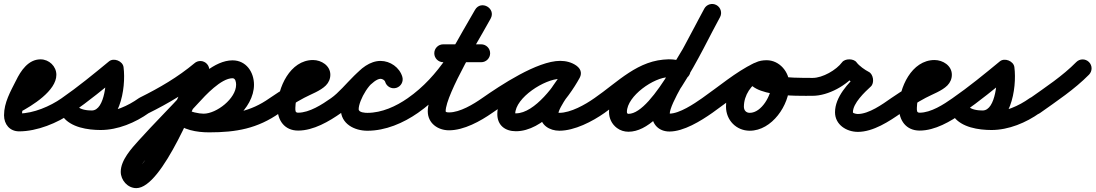

<svg xmlns="http://www.w3.org/2000/svg" viewBox="-54 -608 5512 966"><path d="M-17.3 -61.1C-5.7 -39.1 21.6 -30.7 43.6 -42.3C106.9 -75.7 229.6 -150.6 229.6 -231.5C229.6 -274.7 192.7 -309.4 150 -309.4C88.5 -309.4 50.2 -251.9 26.5 -202.5C26.5 -202.5 26.5 -202.7 26.6 -202.9C26.7 -203.1 26.8 -203.3 26.8 -203.3C-1.1 -147.9 -33.7 -92.1 -33.7 -28.1C-33.7 17.4 -5.2 52.9 42.3 52.9C132.6 52.9 235.4 10.8 307.9 -40.2C328.2 -54.5 333.1 -82.6 318.8 -102.9C304.5 -123.2 276.4 -128.1 256.1 -113.8C256.1 -113.8 256.1 -113.8 256.1 -113.8C198.9 -73.6 113.9 -37.1 42.3 -37.1C40.5 -37.1 45.8 -36.1 47.4 -35.2C53.5 -31.8 56.3 -20.8 56.3 -28.1C56.3 -75.4 86.3 -121.3 107.2 -162.7C107.2 -162.7 107.3 -162.9 107.4 -163.1C107.5 -163.3 107.5 -163.5 107.5 -163.5C112.6 -173.9 135.5 -219.4 150 -219.4C150.9 -219.4 148.3 -219.4 147.4 -219.6C145.6 -220 144 -221.1 142.8 -222.6C141.5 -224.1 140.6 -225.8 140.1 -227.7C139.7 -229.3 139.6 -231.8 139.6 -231.5C139.6 -205 28 -135.9 1.5 -121.9C-20.4 -110.3 -28.8 -83.1 -17.2 -61.1Z M245 -51.3C259.2 -30.9 287.2 -25.9 307.7 -40C391.9 -98.5 472.5 -164.6 551.6 -229.7C563.6 -239.6 544.3 -254.6 522.5 -263.2C500.7 -271.9 476.4 -274.2 478.4 -258.8C484.1 -213.4 475.5 -52.1 407.8 -52.1C386.3 -52.1 348.4 -55.5 334.8 -74.9C317.6 -99.4 290.5 -98.8 272.1 -85.8C253.7 -72.9 243.9 -47.7 261.2 -23.1C300.9 33.4 388.5 46.1 452.5 46.1C538.7 46.1 626.6 9.3 696.2 -40.4C716.4 -54.8 721.1 -82.9 706.6 -103.2C692.2 -123.4 664.1 -128.1 643.8 -113.6C589.8 -75 519.7 -43.9 452.5 -43.9C423.1 -43.9 353.8 -47.9 334.8 -74.9C317.6 -99.4 290.5 -98.8 272.1 -85.8C253.7 -72.9 243.9 -47.7 261.2 -23.1C293.6 23 354.3 37.9 407.8 37.9C548.8 37.9 581.2 -162.9 567.6 -270.1C565.7 -285.5 553.4 -297.7 538.5 -303.6C523.7 -309.5 506.4 -309.1 494.4 -299.2C417.2 -235.6 338.6 -171 256.3 -114C235.9 -99.8 230.9 -71.8 245 -51.3Z M690 -36.7C690 -36.7 690 -36.7 690 -36.7C795 -88.8 892.6 -146.1 982.8 -221.5C1001.9 -237.4 1004.5 -265.8 988.5 -284.8C972.6 -303.9 944.2 -306.5 925.2 -290.5C925.2 -290.5 925.2 -290.5 925.2 -290.5C840.4 -219.7 748.7 -166.3 650 -117.3C627.7 -106.3 618.6 -79.3 629.7 -57C640.7 -34.7 667.7 -25.6 690 -36.7ZM913.2 -275C913.2 -275 913.2 -275 913.2 -275C860.7 -162.4 813.2 -47.6 755.6 62.8C726.2 119.3 694.4 181.3 651.5 229C645.5 235.5 637.7 248.5 631.8 248.5C630.3 248.5 634.7 248.6 636.1 248.8C639.9 249.5 642.7 251.3 643.4 255.3C643.5 255.7 643.5 256.7 643.5 256.3C643.5 229.1 694.5 176.9 711.4 158.1C787.3 73.9 868.2 -5.8 944.3 -89.8C979 -128 1058.6 -214.4 1115.9 -214.4C1131.3 -214.4 1133.9 -193.4 1133.9 -181.7C1133.9 -112.2 1035.2 -36 970.5 -36C948.2 -36 900.8 -44.2 885.4 -61.2C868.7 -79.6 840.2 -81 821.8 -64.4C803.4 -47.7 802 -19.2 818.6 -0.8C852.9 37.1 921.5 54 970.5 54C1084.6 54 1223.9 -61.8 1223.9 -181.7C1223.9 -245.3 1184.5 -304.4 1115.9 -304.4C1025.4 -304.4 933.9 -212.2 877.7 -150.2C801.4 -66.2 720.5 13.6 644.6 97.9C607.7 138.8 553.5 197.6 553.5 256.3C553.5 298.6 588.2 338.5 631.8 338.5C763.7 338.5 935.1 -109.1 994.8 -237C1005.3 -259.5 995.5 -286.3 973 -296.8C950.5 -307.3 923.7 -297.5 913.2 -275ZM820.6 -63.2C802.8 -45.9 802.4 -17.4 819.8 0.4C864.5 46.3 936.8 57.9 998.2 57.9C1134.1 57.9 1241.1 39.2 1353.9 -40.2C1374.2 -54.5 1379.1 -82.6 1364.8 -102.9C1350.5 -123.2 1322.4 -128.1 1302.1 -113.8C1204.7 -45.3 1115.6 -32.1 998.2 -32.1C963.7 -32.1 910 -35.9 884.2 -62.4C866.9 -80.2 838.4 -80.6 820.6 -63.2Z M1353.8 -40.1C1353.8 -40.1 1353.8 -40.1 1353.8 -40.1C1393.1 -67.6 1433.9 -93 1476.2 -115.7C1510.7 -134.2 1557.9 -150.3 1585.6 -178.2C1600 -192.8 1608 -211.4 1608 -232C1608 -277.8 1562.8 -306 1521 -306C1405.2 -306 1342 -165.9 1342 -66C1342 -2.3 1377.6 49 1446 49C1523.3 49 1601.9 2.8 1662.9 -40.2C1683.2 -54.5 1688.1 -82.6 1673.8 -102.9C1659.5 -123.2 1631.4 -128.1 1611.1 -113.8C1566.9 -82.7 1502.8 -41 1446 -41C1430.6 -41 1432 -52.2 1432 -66C1432 -112 1462 -216 1521 -216C1529.4 -216 1521.4 -215 1518.8 -225.7C1517.8 -229.5 1518 -232.5 1518 -232C1518 -231.2 1518.3 -236 1520.1 -239.4C1522.2 -243.2 1493.7 -225.6 1488 -222.7C1423.3 -190.4 1361.6 -155.3 1302.2 -113.9C1281.9 -99.7 1276.9 -71.6 1291.1 -51.2C1305.3 -30.9 1333.4 -25.9 1353.8 -40.1Z M1662.7 -40.1C1662.7 -40.1 1662.7 -40.1 1662.7 -40.1C1687.3 -57.2 1710.3 -76.5 1731.9 -97.2C1758.9 -123.1 1823.1 -211.5 1860.7 -211.5C1869.2 -211.5 1881.3 -205 1883.8 -196.4C1890.8 -172.5 1915.8 -158.8 1939.6 -165.8C1963.5 -172.8 1977.2 -197.8 1970.2 -221.6C1956.4 -268.6 1909.2 -301.5 1860.7 -301.5C1764.6 -301.5 1687 -166.7 1611.3 -113.9C1590.9 -99.7 1585.9 -71.6 1600.1 -51.3C1614.3 -30.9 1642.4 -25.9 1662.7 -40.1ZM1970.2 -221.6C1970.2 -221.6 1970.2 -221.6 1970.2 -221.6C1956.4 -268.7 1909.2 -301.5 1860.7 -301.5C1756.6 -301.5 1660.6 -153.2 1660.6 -58.7C1660.6 15 1728.7 49.8 1794.6 49.8C1885.6 49.8 1975.2 11.3 2048.8 -40.1C2069.2 -54.4 2074.1 -82.4 2059.9 -102.8C2045.6 -123.2 2017.6 -128.1 1997.2 -113.9C1939 -73.2 1866.9 -40.2 1794.6 -40.2C1784.2 -40.2 1750.6 -41.4 1750.6 -58.7C1750.6 -102.3 1810.4 -211.5 1860.7 -211.5C1869.3 -211.5 1881.3 -205 1883.8 -196.4C1890.8 -172.5 1915.8 -158.8 1939.6 -165.8C1963.5 -172.8 1977.2 -197.8 1970.2 -221.6Z M2048.8 -40.1C2048.8 -40.1 2048.8 -40.1 2048.8 -40.1C2223 -161.7 2311.8 -332.9 2414.2 -513.8C2428.9 -540 2416.7 -564.1 2397.2 -575.2C2377.6 -586.2 2350.6 -584.3 2335.8 -558.2C2278.9 -457.5 2098.2 -163.2 2098.2 -48.3C2098.2 12 2148.8 47.6 2205.3 47.6C2280.2 47.6 2363.2 1.6 2422.8 -40.1C2443.2 -54.4 2448.1 -82.5 2433.9 -102.8C2419.6 -123.2 2391.5 -128.1 2371.2 -113.9C2328.1 -83.7 2260 -42.4 2205.3 -42.4C2201.4 -42.4 2188.2 -42.3 2188.2 -48.3C2188.2 -133.3 2370.4 -436.4 2414.2 -513.8C2428.9 -540 2416.7 -564.1 2397.2 -575.2C2377.6 -586.2 2350.6 -584.3 2335.8 -558.2C2240.8 -390.2 2159 -226.8 1997.2 -113.9C1976.9 -99.7 1971.9 -71.6 1986.1 -51.2C2000.3 -30.9 2028.4 -25.9 2048.8 -40.1ZM2176 -295C2176 -295 2176 -295 2176 -295C2239.7 -295 2303.3 -295 2367 -295C2391.9 -295 2412 -315.1 2412 -340C2412 -364.9 2391.9 -385 2367 -385C2367 -385 2367 -385 2367 -385C2303.3 -385 2239.7 -385 2176 -385C2151.1 -385 2131 -364.9 2131 -340C2131 -315.1 2151.1 -295 2176 -295Z M2360.1 -51.2C2374.3 -30.9 2402.4 -25.9 2422.8 -40.1C2491.2 -87.9 2680.4 -211.8 2764.6 -211.8C2774.5 -211.8 2785.6 -210.3 2793.8 -204.4C2817.1 -187.8 2841.6 -199.5 2854.2 -219C2866.7 -238.4 2867.3 -265.6 2842.6 -279.9C2816.5 -295.1 2793.9 -301.1 2763.3 -301.1C2636.4 -301.1 2448.1 -169.2 2448.1 -34.2C2448.1 22.9 2487.8 52.3 2541.7 52.3C2677.2 52.3 2803.5 -108.7 2862.5 -216.4C2876.9 -242.7 2864.3 -266.7 2844.6 -277.5C2824.9 -288.3 2798 -285.9 2783.5 -259.6C2746.4 -191.8 2664.3 -109.2 2664.3 -31.6C2664.3 21.7 2711.8 49.7 2760 49.7C2836.9 49.7 2926.4 3.2 2988 -40.2C3008.3 -54.6 3013.1 -82.7 2998.8 -103C2984.4 -123.3 2956.3 -128.1 2936 -113.8C2890.6 -81.7 2817.1 -40.3 2760 -40.3C2751.8 -40.3 2747.3 -45.5 2751.7 -39.1C2753.2 -36.9 2754.3 -29 2754.3 -31.6C2754.3 -68.7 2839.1 -173.7 2862.5 -216.4C2876.9 -242.7 2864.3 -266.6 2844.6 -277.4C2824.9 -288.3 2797.9 -285.9 2783.5 -259.6C2743 -185.6 2636.9 -37.7 2541.7 -37.7C2539.1 -37.7 2536.5 -37.8 2534 -38.1C2528.3 -38.7 2538.1 -26.7 2538.1 -34.2C2538.1 -117.3 2687.8 -211.1 2763.3 -211.1C2778.7 -211.1 2785.3 -209.1 2797.4 -202.1C2822.2 -187.7 2846 -198.3 2857.8 -216.6C2869.6 -235 2869.4 -261 2846.2 -277.6C2822.5 -294.5 2793.5 -301.8 2764.6 -301.8C2649.1 -301.8 2463.2 -178.1 2371.2 -113.9C2350.9 -99.7 2345.9 -71.6 2360.1 -51.2Z M2987.5 -39.9C2987.5 -39.9 2987.5 -39.9 2987.5 -39.9C3086 -107.5 3183.5 -219.2 3310.9 -219.2C3328 -219.2 3345.1 -215.3 3361.3 -210.1C3385 -202.6 3410.3 -215.6 3417.9 -239.3C3425.4 -263 3412.4 -288.3 3388.7 -295.9C3388.7 -295.9 3388.7 -295.9 3388.7 -295.9C3363.6 -303.9 3337.4 -309.2 3310.9 -309.2C3157 -309.2 3053.6 -194.4 2936.5 -114.1C2916.1 -100.1 2910.8 -72 2924.9 -51.5C2938.9 -31.1 2967 -25.8 2987.5 -39.9ZM3390.3 -295.3C3390.3 -295.3 3390.3 -295.3 3390.3 -295.3C3363.6 -305 3339.6 -309.7 3310.8 -309.7C3187.1 -309.7 3010.1 -178.7 3010.1 -44.7C3010.1 -12.5 3024.1 16.7 3050.1 36.1C3066.9 48.6 3087.1 54.8 3107.9 54.8C3299 54.8 3478.5 -360.1 3568.3 -521.1C3580.4 -542.8 3572.6 -570.2 3550.9 -582.3C3529.2 -594.4 3501.8 -586.6 3489.7 -564.9C3420.1 -440.1 3231.3 -35.2 3107.9 -35.2C3106.6 -35.2 3105 -35.3 3103.9 -36.1C3100.7 -38.5 3100.1 -40.7 3100.1 -44.7C3100.1 -125.2 3237.1 -219.7 3310.8 -219.7C3329.2 -219.7 3342.9 -216.8 3359.7 -210.7C3383 -202.2 3408.8 -214.3 3417.3 -237.7C3425.8 -261 3413.7 -286.8 3390.3 -295.3ZM3489.2 -564C3489.2 -564 3489.2 -564 3489.2 -564C3453.8 -497 3417.9 -430.1 3382.2 -363.2C3382.2 -363.2 3382.3 -363.5 3382.5 -363.8C3382.6 -364 3382.8 -364.3 3382.8 -364.3C3335.8 -282 3225.6 -120.5 3225.6 -35.2C3225.6 17.7 3261 53.7 3314.3 53.7C3386.1 53.7 3472.1 0.3 3529.8 -40.1C3550.2 -54.4 3555.1 -82.5 3540.9 -102.8C3526.6 -123.2 3498.5 -128.1 3478.2 -113.9C3437.7 -85.5 3364.2 -36.3 3314.3 -36.3C3306 -36.3 3315.6 -25.9 3315.6 -35.2C3315.6 -85.9 3425.5 -257.6 3460.9 -319.7C3460.9 -319.7 3461.1 -320 3461.2 -320.2C3461.4 -320.5 3461.5 -320.8 3461.5 -320.8C3497.4 -387.8 3533.3 -454.8 3568.8 -522C3580.4 -543.9 3572 -571.2 3550 -582.8C3528.1 -594.4 3500.8 -586 3489.2 -564Z M3467.1 -51.2C3481.3 -30.9 3509.4 -25.9 3529.8 -40.1C3610 -96.1 3690.5 -166.2 3778.1 -209C3800.5 -219.9 3809.7 -246.9 3798.8 -269.2C3787.9 -291.6 3760.9 -300.8 3738.6 -289.9C3738.6 -289.9 3738.6 -289.9 3738.6 -289.9C3646.3 -244.8 3562.6 -172.8 3478.2 -113.9C3457.9 -99.7 3452.9 -71.6 3467.1 -51.2ZM3739.4 -290.3C3739.4 -290.3 3739.4 -290.3 3739.4 -290.3C3656 -251.6 3598.7 -163.2 3598.7 -71.2C3598.7 -3.7 3650.1 49.7 3718.2 49.7C3829.9 49.7 3917.6 -79.7 3917.6 -182.5C3917.6 -245.6 3868.2 -305 3803 -305C3765.1 -305 3725.3 -292.3 3711.5 -252.9C3711.5 -252.9 3711.6 -252.9 3711.6 -253C3711.6 -253.1 3711.6 -253.1 3711.6 -253.1C3661.9 -113.8 3967.8 -126.1 4035 -126C4059.8 -126 4080 -146.1 4080 -171C4080 -195.8 4059.9 -216 4035 -216C4035 -216 4035 -216 4035 -216C3971.8 -216.1 3906.6 -216.3 3844 -226.3C3825.9 -229.2 3808.4 -232.7 3792.1 -241.2C3792.2 -241 3792.4 -240.9 3792.5 -240.7C3795.9 -235.9 3797.2 -231.9 3797 -225.8C3796.8 -224.8 3796.6 -223.8 3796.4 -222.9C3796.4 -222.8 3796.4 -222.8 3796.4 -222.9C3796.4 -222.9 3796.4 -223.1 3796.5 -223.1C3797.6 -226.3 3793.3 -217 3790.7 -214.8C3786.5 -211.4 3799 -215 3803 -215C3817.7 -215 3827.6 -195.5 3827.6 -182.5C3827.6 -130.4 3778.3 -40.3 3718.2 -40.3C3699.7 -40.3 3688.7 -53 3688.7 -71.2C3688.7 -128.3 3725.5 -184.6 3777.3 -208.6C3799.8 -219.1 3809.7 -245.8 3799.2 -268.4C3788.7 -290.9 3762 -300.8 3739.4 -290.3Z M3990 -171C3990 -146.1 4010.1 -126 4035 -126C4113 -126 4208.8 -179 4255.1 -241.1C4262.4 -250.9 4240.7 -255.8 4219 -255.9C4197.2 -256 4175.5 -251.2 4182.7 -241.4C4204.4 -211.8 4243.9 -182.5 4276.6 -165.9C4288.1 -160 4290.3 -182.7 4287.3 -204.7C4284.3 -226.6 4276 -247.8 4266.5 -239.1C4213.4 -190.2 4147.2 -120 4147.2 -43.2C4147.2 19.4 4204.8 55.5 4262.2 55.5C4339.3 55.5 4420.1 2.6 4480.9 -40.2C4501.2 -54.5 4506.1 -82.6 4491.8 -102.9C4477.5 -123.2 4449.4 -128.1 4429.1 -113.8C4386 -83.4 4317.3 -34.5 4262.2 -34.5C4258.5 -34.5 4237.2 -36.7 4237.2 -43.2C4237.2 -88.7 4296.5 -144.4 4327.5 -172.9C4337 -181.6 4340.2 -197 4338.2 -211.7C4336.1 -226.3 4328.9 -240.3 4317.4 -246.1C4297.4 -256.3 4268.6 -276.5 4255.3 -294.6C4248.1 -304.4 4233.6 -309.4 4219.1 -309.4C4204.7 -309.5 4190.2 -304.6 4182.9 -294.9C4153.6 -255.5 4084.6 -216 4035 -216C4010.1 -216 3990 -195.9 3990 -171Z M4480.8 -40.1C4480.8 -40.1 4480.8 -40.1 4480.8 -40.1C4520.1 -67.6 4560.9 -93 4603.2 -115.7C4637.7 -134.2 4684.9 -150.3 4712.6 -178.2C4727 -192.8 4735 -211.4 4735 -232C4735 -277.8 4689.8 -306 4648 -306C4532.2 -306 4469 -165.9 4469 -66C4469 -2.3 4504.6 49 4573 49C4650.3 49 4728.9 2.8 4789.9 -40.2C4810.2 -54.5 4815.1 -82.6 4800.8 -102.9C4786.5 -123.2 4758.4 -128.1 4738.1 -113.8C4693.9 -82.7 4629.8 -41 4573 -41C4557.6 -41 4559 -52.2 4559 -66C4559 -112 4589 -216 4648 -216C4656.4 -216 4648.4 -215 4645.8 -225.7C4644.8 -229.5 4645 -232.5 4645 -232C4645 -231.2 4645.3 -236 4647.1 -239.4C4649.2 -243.2 4620.7 -225.6 4615 -222.7C4550.3 -190.4 4488.6 -155.3 4429.2 -113.9C4408.9 -99.7 4403.9 -71.6 4418.1 -51.2C4432.3 -30.9 4460.4 -25.9 4480.8 -40.1Z M4727 -51.3C4741.2 -30.9 4769.2 -25.9 4789.7 -40C4873.9 -98.5 4954.5 -164.6 5033.6 -229.7C5045.6 -239.6 5026.3 -254.6 5004.5 -263.2C4982.7 -271.9 4958.4 -274.2 4960.4 -258.8C4966.1 -213.4 4957.5 -52.1 4889.8 -52.1C4868.3 -52.1 4830.4 -55.5 4816.8 -74.9C4799.6 -99.4 4772.5 -98.8 4754.1 -85.8C4735.7 -72.9 4725.9 -47.7 4743.2 -23.1C4782.9 33.4 4870.5 46.1 4934.5 46.1C5020.7 46.1 5108.6 9.3 5178.2 -40.4C5198.4 -54.8 5203.1 -82.9 5188.6 -103.2C5174.2 -123.4 5146.1 -128.1 5125.8 -113.6C5071.8 -75 5001.7 -43.9 4934.5 -43.9C4905.1 -43.9 4835.8 -47.9 4816.8 -74.9C4799.6 -99.4 4772.5 -98.8 4754.1 -85.8C4735.7 -72.9 4725.9 -47.7 4743.2 -23.1C4775.6 23 4836.3 37.9 4889.8 37.9C5030.8 37.9 5063.2 -162.9 5049.6 -270.1C5047.7 -285.5 5035.4 -297.7 5020.5 -303.6C5005.7 -309.5 4988.4 -309.1 4976.4 -299.2C4899.2 -235.6 4820.6 -171 4738.3 -114C4717.9 -99.8 4712.9 -71.8 4727 -51.3Z M5115.3 -49.6C5129.7 -29.3 5157.8 -24.6 5178.1 -39C5262.4 -98.9 5352.3 -158.5 5425.1 -232.4C5442.5 -250.2 5442.3 -278.7 5424.6 -296.1C5406.8 -313.5 5378.3 -313.3 5360.9 -295.6C5360.9 -295.6 5360.9 -295.6 5360.9 -295.6C5292 -225.5 5205.9 -169.2 5125.9 -112.3C5105.7 -97.9 5100.9 -69.9 5115.3 -49.6Z"/></svg>

Font: FRB American Cursive Guidelines Black
Style: Bold Italic
Weight: 900
Italic angle: -25°
Version: Version 2.0;Modular Font Editor K font №1